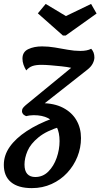

<svg xmlns="http://www.w3.org/2000/svg" viewBox="-63 -769 518 989"><path d="M101 200Q30.5 200 -6.4 169.2Q-43.3 138.3 -43.3 80.3Q-43.3 30.7 -12.8 -12.7Q17.7 -56.2 74.5 -93.6Q131.3 -131 209.8 -159.7L251.7 -117.7Q176.7 -95.5 135.6 -61.8Q94.5 -28.2 78.8 8.4Q63.2 45 63.2 78.3Q63.2 110.8 77.4 126.8Q91.7 142.8 118.7 142.8Q157.7 142.8 185.7 114.9Q213.7 87 228.8 44.2Q243.8 1.3 243.8 -42.2Q243.8 -85.5 229.2 -115.2Q214.5 -145 184.8 -160.3Q155.2 -175.7 110.3 -175.7Q100 -175.7 88.8 -174.2Q77.7 -172.8 71.3 -170.8L148.3 -237.8Q216.3 -237.7 261.9 -213.8Q307.5 -190 330.8 -149.6Q354.2 -109.2 354.2 -57.8Q354.2 -7.8 335.7 38.4Q317.2 84.7 283.2 121.2Q249.3 157.7 202.8 178.8Q156.3 200 101 200ZM71.3 -170.8Q59.5 -176 54.8 -182.7Q50.2 -189.3 50.2 -195.3Q50.2 -205.3 54.3 -211.5Q58.5 -217.7 69.2 -227.2L303.8 -419.7Q283.3 -424.3 253.9 -427.4Q224.5 -430.5 196.8 -432.8Q169 -435 150.7 -435Q122 -435 104.1 -428.8Q86.2 -422.5 72.2 -406.3Q63.3 -420.7 58 -436.1Q52.7 -451.5 52.7 -467Q52.7 -501.7 82.5 -515.8Q112.3 -530 153.7 -530Q186.2 -530 219.5 -524.4Q252.8 -518.8 286 -512.8Q319.2 -506.7 350.8 -506.7Q386 -506.7 406.8 -517.8Q415.5 -508.2 419.3 -497.3Q423.2 -486.5 423.2 -472.8Q423.2 -458.7 414.7 -441.8Q406.2 -425 386.7 -409.8L152.8 -225.7ZM261.3 -585.8 132 -700.2 172.3 -748.7 276.5 -686.2 406.2 -748.7 434.5 -699.3 275.2 -585.8Z"/></svg>

Font: Sansita Swashed Light
Style: Regular
Weight: 300
Designer: Pablo Cosgaya
Foundry: Omnibus-Type
Version: Version 1.003